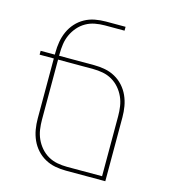

<svg xmlns="http://www.w3.org/2000/svg" viewBox="-109 -825 819 914"><g transform="rotate(15 300.0 -367.5)"><path d="M494 0H300Q273 0 246.5 -5Q220 -10 196.5 -23Q173 -36 155 -56Q137 -76 126 -100.5Q115 -125 110.5 -151.5Q106 -178 106 -205V-501H36V-520H106V-530Q106 -557 110.5 -583.5Q115 -610 126 -634.5Q137 -659 155 -679Q173 -699 196.5 -712Q220 -725 246.5 -730Q273 -735 300 -735H397V-716H300Q276 -716 252 -711.5Q228 -707 207 -695Q186 -683 170 -664.5Q154 -646 144 -624Q134 -602 130.5 -578Q127 -554 127 -530V-520H300Q327 -520 353.5 -515Q380 -510 403.5 -497Q427 -484 445 -464Q463 -444 474 -419.5Q485 -395 489.5 -368.5Q494 -342 494 -315ZM300 -19H473V-315Q473 -339 469.5 -363Q466 -387 456 -409Q446 -431 430 -449.5Q414 -468 393 -480Q372 -492 348 -496.5Q324 -501 300 -501H127V-205Q127 -181 130.5 -157Q134 -133 144 -111Q154 -89 170 -70.5Q186 -52 207 -40Q228 -28 252 -23.5Q276 -19 300 -19Z"/></g></svg>

Font: Iosevka HT Thin Extended
Style: Regular
Weight: 100
Width: 7
Monospace: yes
Designer: Belleve Invis
Foundry: Belleve Invis
Version: Version 32.3.0; ttfautohint (v1.8.4)